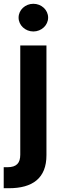

<svg xmlns="http://www.w3.org/2000/svg" viewBox="-42 -785 330 1009"><path d="M64.5 -545.9V27.8C64.5 71.3 45.9 93.8 -3.4 93.8H-22.5V204.1H5.4C128.4 204.1 202.6 151.9 202.1 29.8V-545.9ZM133.3 -619.6C175.8 -619.6 210.9 -652.3 210.9 -692.4C210.9 -732.9 175.8 -765.1 133.3 -765.1C90.8 -765.1 55.7 -732.9 55.7 -692.4C55.7 -652.3 90.8 -619.6 133.3 -619.6Z"/></svg>

Font: Raveo SemiBold
Style: Regular
Weight: 600
Designer: Jakub Foglar, Rasmus Andersson (Inter)
Foundry: Jakubfoglar.com
Version: Version 1.100;Glyphs 3.2.3 (3260)